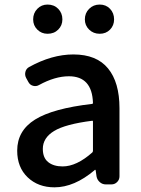

<svg xmlns="http://www.w3.org/2000/svg" viewBox="-20 -801 614 834"><path d="M216.8 12.7Q145.5 12.7 100.1 -30.8Q54.7 -74.2 54.7 -146.5Q54.7 -233.4 132.3 -281.7Q210 -330.1 379.9 -349.6Q383.8 -349.6 383.8 -354.5Q379.9 -469.7 279.3 -469.7Q218.8 -469.7 149.4 -431.6Q137.7 -424.8 124 -428.2Q110.4 -431.6 103.5 -444.3L93.8 -461.9Q86.9 -474.6 90.3 -488.8Q93.8 -502.9 106.4 -509.8Q205.1 -564.5 298.8 -564.5Q399.4 -564.5 449.2 -503.9Q499 -443.4 499 -331.1V-35.2Q499 -20.5 488.8 -10.3Q478.5 0 463.9 0H439.5Q424.8 0 413.6 -9.8Q402.3 -19.5 399.4 -34.2L395.5 -61.5Q394.5 -63.5 393.1 -63.5Q391.6 -63.5 390.6 -61.5Q302.7 12.7 216.8 12.7ZM252 -78.1Q312.5 -78.1 380.9 -138.7Q383.8 -141.6 383.8 -146.5V-272.5Q383.8 -277.3 379.9 -276.4Q263.7 -261.7 214.8 -231.9Q166 -202.1 166 -154.3Q166 -115.2 189.5 -96.7Q212.9 -78.1 252 -78.1ZM186.5 -654.3Q160.2 -654.3 142.1 -672.4Q124 -690.4 124 -716.8Q124 -744.1 142.1 -762.7Q160.2 -781.2 186.5 -781.2Q214.8 -781.2 232.9 -762.7Q251 -744.1 251 -716.8Q251 -690.4 232.9 -672.4Q214.8 -654.3 186.5 -654.3ZM348.6 -716.8Q348.6 -744.1 367.2 -762.7Q385.7 -781.2 413.1 -781.2Q440.4 -781.2 458 -762.7Q475.6 -744.1 475.6 -716.8Q475.6 -690.4 458 -672.4Q440.4 -654.3 413.1 -654.3Q385.7 -654.3 367.2 -672.4Q348.6 -690.4 348.6 -716.8Z"/></svg>

Font: Gen Jyuu GothicL Medium
Style: Regular
Weight: 500
Designer: [Source Han Sans]
Ryoko NISHIZUKA  (kana & ideographs); Paul D. Hunt (Latin, Greek & Cyrillic); Wenlong ZHANG  (bopomofo
Version: Version 1.002.20150607